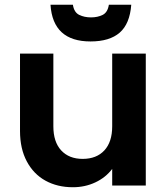

<svg xmlns="http://www.w3.org/2000/svg" viewBox="-20 -779 701 806"><path d="M286 -759Q291 -727 312.5 -716.5Q334 -706 362 -706Q390 -706 411 -716.5Q432 -727 437 -759H531Q525 -679 482.5 -642Q440 -605 360 -605Q202 -605 192 -759ZM592 -554V0H451V-70Q424 -34 380.5 -13.5Q337 7 286 7Q221 7 171 -20.5Q121 -48 92.5 -101.5Q64 -155 64 -229V-554H204V-249Q204 -183 237 -147.5Q270 -112 327 -112Q385 -112 418 -147.5Q451 -183 451 -249V-554Z"/></svg>

Font: Fz Poppins SemBd
Style: Regular
Weight: 600
Designer: Ninad Kale (Devanagari), Jonny Pinhorn (Latin)
Foundry: Indian Type Foundry
Version: Vit hóa bi Vntype.Com & FontZin.Com